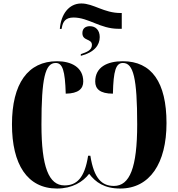

<svg xmlns="http://www.w3.org/2000/svg" viewBox="-20 -1077 1029 1107"><path d="M325 -910H335L337 -920C343 -951 357 -976 404 -976C491 -976 557 -911 663 -911H682V-1002H675C579 -1002 519 -1057 449 -1057C376 -1057 331 -993 325 -910ZM446 -765V-755C524 -775 555 -817 555 -863C555 -903 532 -926 498 -926C474 -926 455 -914 455 -886C455 -839 510 -856 510 -818C510 -787 479 -776 446 -765ZM309 10C396 10 458 -28 494 -75C531 -26 582 10 673 10C844 10 940 -136 940 -367C940 -603 854 -724 688 -724C598 -724 529 -690 529 -607C529 -565 556 -537 631 -537C634 -670 648 -714 689 -714C749 -714 771 -627 771 -360C771 -110 728 -5 637 -5C569 -5 522 -45 501 -179H488C468 -49 421 -8 352 -8C261 -8 219 -115 219 -359C219 -625 240 -714 301 -714C341 -714 355 -670 359 -537C433 -538 460 -566 460 -607C460 -690 390 -724 309 -724C141 -724 49 -595 49 -360C49 -130 137 10 309 10Z"/></svg>

Font: Noto Serif Display Condensed ExtraBold
Style: Regular
Weight: 800
Width: 3
Designer: Monotype Design Team
Foundry: Monotype Imaging Inc.
Version: Version 2.009